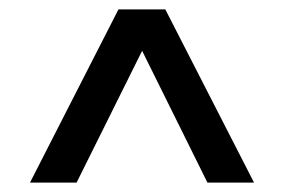

<svg xmlns="http://www.w3.org/2000/svg" viewBox="-20 -760 606 410"><path d="M522.5 -370H423L283.5 -651.5L143.5 -370H44L233 -740H333Z"/></svg>

Font: Encode Sans Semi Condensed Medium
Style: Regular
Weight: 500
Width: 4
Designer: Multiple Designers
Foundry: Impallari Type
Version: Version 2.000